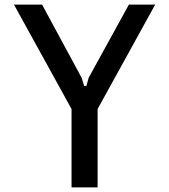

<svg xmlns="http://www.w3.org/2000/svg" viewBox="-20 -820 740 840"><path d="M164 -800 337 -480 348 -444H358L368 -480L544 -800H659L407 -343V0H293V-343L41 -800Z"/></svg>

Font: Martian Mono
Style: Regular
Weight: 400
Monospace: yes
Designer: Roman Shamin
Foundry: Evil Martians
Version: Version 1.000; ttfautohint (v1.8.4.7-5d5b)